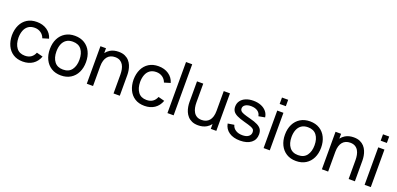

<svg xmlns="http://www.w3.org/2000/svg" viewBox="8 -1659 5367 2597"><g transform="rotate(20 2692.0 -360.0)"><path d="M297.5 15Q215.5 15 158.2 -21.8Q101 -58.5 71 -123Q41 -187.5 40 -270Q41 -354.5 71.8 -418.8Q102.5 -483 160 -519Q217.5 -555 298.5 -555Q384 -555 445.8 -513Q507.5 -471 528.5 -398L440.5 -371.5Q423.5 -418.5 385.2 -444.5Q347 -470.5 297.5 -470.5Q242 -470.5 206 -444.8Q170 -419 152.5 -373.8Q135 -328.5 134.5 -270Q135.5 -180 176.2 -124.8Q217 -69.5 297.5 -69.5Q350.5 -69.5 385.5 -93.8Q420.5 -118 438.5 -164L528.5 -140.5Q500.5 -65 441 -25Q381.5 15 297.5 15Z M846 15Q765.5 15 707.2 -21.5Q649 -58 617.5 -122.5Q586 -187 586 -270.5Q586 -355.5 618 -419.5Q650 -483.5 708.5 -519.2Q767 -555 846 -555Q927 -555 985.5 -518.8Q1044 -482.5 1075.2 -418.2Q1106.5 -354 1106.5 -270.5Q1106.5 -186 1075 -121.8Q1043.5 -57.5 985 -21.2Q926.5 15 846 15ZM846 -69.5Q930 -69.5 971 -125.5Q1012 -181.5 1012 -270.5Q1012 -362 970.5 -416.2Q929 -470.5 846 -470.5Q789.5 -470.5 753 -445Q716.5 -419.5 698.5 -374.5Q680.5 -329.5 680.5 -270.5Q680.5 -179.5 722.5 -124.5Q764.5 -69.5 846 -69.5Z M1601 0V-270.5Q1601 -309 1594.2 -344.5Q1587.5 -380 1570.8 -408.2Q1554 -436.5 1525.8 -453Q1497.5 -469.5 1454.5 -469.5Q1421 -469.5 1393.8 -458.2Q1366.5 -447 1347 -424Q1327.5 -401 1316.8 -366.2Q1306 -331.5 1306 -284.5V0H1216V-540H1296V-470.5Q1320.5 -503 1355.5 -524Q1406.5 -554 1476 -554Q1528.5 -554 1565.5 -537.5Q1602.5 -521 1627 -493.8Q1651.5 -466.5 1665.5 -432.8Q1679.5 -399 1685.2 -364.2Q1691 -329.5 1691 -298.5V0Z M2048.5 15Q1966.5 15 1909.2 -21.8Q1852 -58.5 1822 -123Q1792 -187.5 1791 -270Q1792 -354.5 1822.8 -418.8Q1853.5 -483 1911 -519Q1968.5 -555 2049.5 -555Q2135 -555 2196.8 -513Q2258.5 -471 2279.5 -398L2191.5 -371.5Q2174.5 -418.5 2136.2 -444.5Q2098 -470.5 2048.5 -470.5Q1993 -470.5 1957 -444.8Q1921 -419 1903.5 -373.8Q1886 -328.5 1885.5 -270Q1886.5 -180 1927.2 -124.8Q1968 -69.5 2048.5 -69.5Q2101.5 -69.5 2136.5 -93.8Q2171.5 -118 2189.5 -164L2279.5 -140.5Q2251.5 -65 2192 -25Q2132.5 15 2048.5 15Z M2377 0V-735H2466V0Z M2821 14Q2769 14 2731.8 -2.5Q2694.5 -19 2670 -46.5Q2645.5 -74 2631.5 -107.5Q2617.5 -141 2611.8 -176Q2606 -211 2606 -241.5V-540H2696V-269.5Q2696 -231.5 2703 -196Q2710 -160.5 2726.8 -132Q2743.5 -103.5 2771.8 -87Q2800 -70.5 2842.5 -70.5Q2876 -70.5 2903.5 -82Q2931 -93.5 2950.5 -116.2Q2970 -139 2980.5 -174Q2991 -209 2991 -255.5V-540H3080.5V0H3001V-69.5Q2976.5 -37 2942 -16.5Q2890.5 14 2821 14Z M3424.5 14.5Q3328 14.5 3266.2 -27.8Q3204.5 -70 3190.5 -146L3281.5 -160.5Q3292.5 -116.5 3332 -90.8Q3371.5 -65 3430 -65Q3485.5 -65 3517 -88Q3548.5 -111 3548.5 -150.5Q3548.5 -173.5 3538 -187.8Q3527.5 -202 3494.8 -214.5Q3462 -227 3396 -244.5Q3324.5 -263.5 3283.5 -284Q3242.5 -304.5 3225 -331.5Q3207.5 -358.5 3207.5 -397Q3207.5 -444.5 3233.5 -480.2Q3259.5 -516 3306.2 -535.5Q3353 -555 3415 -555Q3476.5 -555 3525 -535.5Q3573.5 -516 3603.2 -480.2Q3633 -444.5 3638.5 -397L3547.5 -380.5Q3541 -424 3505.8 -449Q3470.5 -474 3415 -475.5Q3410.5 -475.5 3406 -475.5Q3359.5 -475.5 3328.2 -456Q3297 -436.5 3297 -401.5Q3297 -382 3309.2 -368Q3321.5 -354 3354.8 -341.5Q3388 -329 3451.5 -313Q3523 -295 3564.2 -273.8Q3605.5 -252.5 3623 -223.8Q3640.5 -195 3640.5 -153Q3640.5 -75 3583 -30.2Q3525.5 14.5 3424.5 14.5Z M3761 -635.5V-727.5H3850V-635.5ZM3761 0V-540H3850V0Z M4230 15Q4149.5 15 4091.2 -21.5Q4033 -58 4001.5 -122.5Q3970 -187 3970 -270.5Q3970 -355.5 4002 -419.5Q4034 -483.5 4092.5 -519.2Q4151 -555 4230 -555Q4311 -555 4369.5 -518.8Q4428 -482.5 4459.2 -418.2Q4490.5 -354 4490.5 -270.5Q4490.5 -186 4459 -121.8Q4427.5 -57.5 4369 -21.2Q4310.5 15 4230 15ZM4230 -69.5Q4314 -69.5 4355 -125.5Q4396 -181.5 4396 -270.5Q4396 -362 4354.5 -416.2Q4313 -470.5 4230 -470.5Q4173.5 -470.5 4137 -445Q4100.5 -419.5 4082.5 -374.5Q4064.5 -329.5 4064.5 -270.5Q4064.5 -179.5 4106.5 -124.5Q4148.5 -69.5 4230 -69.5Z M4985 0V-270.5Q4985 -309 4978.2 -344.5Q4971.5 -380 4954.8 -408.2Q4938 -436.5 4909.8 -453Q4881.5 -469.5 4838.5 -469.5Q4805 -469.5 4777.8 -458.2Q4750.5 -447 4731 -424Q4711.5 -401 4700.8 -366.2Q4690 -331.5 4690 -284.5V0H4600V-540H4680V-470.5Q4704.5 -503 4739.5 -524Q4790.5 -554 4860 -554Q4912.5 -554 4949.5 -537.5Q4986.5 -521 5011 -493.8Q5035.5 -466.5 5049.5 -432.8Q5063.5 -399 5069.2 -364.2Q5075 -329.5 5075 -298.5V0Z M5215 -635.5V-727.5H5304V-635.5ZM5215 0V-540H5304V0Z"/></g></svg>

Font: Cns Manrope Med
Style: Regular
Weight: 500
Designer: Mikhail Sharanda
Foundry: Mikhail Sharanda
Version: Version 4.504